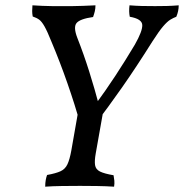

<svg xmlns="http://www.w3.org/2000/svg" viewBox="-20 -699 692 722"><path d="M285 -224Q261 -307 233.5 -386Q206 -465 174 -541Q158 -581 147.5 -599.5Q137 -618 127.5 -625Q118 -632 103 -637Q101 -648 101 -657.5Q101 -667 102 -679Q121 -678 139.5 -677Q158 -676 176.5 -676Q195 -676 213 -676Q233 -676 252.5 -676Q272 -676 293 -677Q314 -678 339 -679Q339 -667 336.5 -656.5Q334 -646 330 -635Q281 -628 268 -612.5Q255 -597 271 -556Q295 -495 315.5 -430Q336 -365 354 -297L338 -305Q377 -358 413.5 -413.5Q450 -469 487 -531Q516 -582 515 -605Q514 -628 468 -636Q464 -655 467 -679Q492 -677 513.5 -676.5Q535 -676 563 -676Q587 -676 607.5 -676.5Q628 -677 652 -679Q652 -657 643 -636Q632 -632 620.5 -625Q609 -618 593.5 -600Q578 -582 553 -543Q492 -446 439.5 -371Q387 -296 332 -224ZM150 3Q150 -11 152 -22Q154 -33 157 -41Q190 -47 207.5 -55Q225 -63 233.5 -81Q242 -99 248 -132L274 -280H368L340 -122Q335 -94 337.5 -78Q340 -62 356 -54Q372 -46 407 -40Q409 -30 410 -19.5Q411 -9 409 3Q378 1 344.5 0.5Q311 0 281 0Q248 0 212.5 0.5Q177 1 150 3Z"/></svg>

Font: Vollkorn
Style: Italic
Weight: 400
Italic angle: -11°
Designer: Friedrich Althausen
Foundry: Friedrich Althausen
Version: Version 5.001